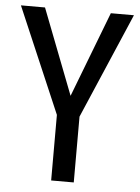

<svg xmlns="http://www.w3.org/2000/svg" viewBox="-51 -729 561 770"><g transform="rotate(5 229.5 -344.5)"><path d="M275 -265V0H184V-264L2 -689H99L232 -345L364 -689H457Z"/></g></svg>

Font: Fira Sans Compressed
Style: Regular
Weight: 400
Width: 1
Designer: bBox Type GmbH & Carrois Corporate GbR & Edenspiekermann AG
Foundry: bBox Type GmbH & Carrois Corporate GbR & Edenspiekermann AG
Version: Version 4.301